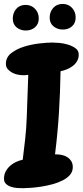

<svg xmlns="http://www.w3.org/2000/svg" viewBox="-35 -942 422 981"><path d="M367.2 -663.1Q367.2 -644.5 358.9 -629.9Q350.6 -615.2 336.9 -605Q323.2 -594.7 306.6 -587.9Q290 -581.1 274.4 -578.1Q272.5 -467.8 266.1 -365.2Q259.8 -262.7 246.1 -153.3H252Q267.6 -153.3 282.7 -149.9Q297.9 -146.5 310.1 -138.2Q322.3 -129.9 329.6 -117.7Q336.9 -105.5 336.9 -87.9Q336.9 -65.4 322.8 -48.8Q308.6 -32.2 285.6 -20.5Q262.7 -8.8 234.4 -1Q206.1 6.8 177.7 11.2Q149.4 15.6 124 17.6Q98.6 19.5 83 19.5Q71.3 19.5 54.2 18.6Q37.1 17.6 22 12.7Q6.8 7.8 -3.9 -2Q-14.6 -11.7 -14.6 -28.3Q-14.6 -48.8 -6.3 -64.9Q2 -81.1 15.6 -93.8Q29.3 -106.4 46.4 -114.3Q63.5 -122.1 81.1 -126Q87.9 -179.7 93.8 -232.9Q99.6 -286.1 101.6 -340.8Q103.5 -396.5 105.5 -450.7Q107.4 -504.9 109.4 -559.6Q102.5 -558.6 96.7 -558.1Q90.8 -557.6 85.9 -557.6Q72.3 -557.6 56.6 -560.5Q41 -563.5 27.3 -570.8Q13.7 -578.1 4.4 -588.9Q-4.9 -599.6 -4.9 -616.2Q-4.9 -649.4 22.9 -670.9Q50.8 -692.4 89.4 -704.1Q127.9 -715.8 168 -720.2Q208 -724.6 232.4 -724.6Q246.1 -724.6 268.6 -722.7Q291 -720.7 313 -713.9Q335 -707 351.1 -695.3Q367.2 -683.6 367.2 -663.1ZM351.6 -852.5Q351.6 -824.2 333 -807.6Q314.5 -791 286.1 -791Q258.8 -791 238.8 -807.1Q218.8 -823.2 218.8 -851.6Q218.8 -880.9 236.8 -901.4Q254.9 -921.9 285.2 -921.9Q314.5 -921.9 333 -901.9Q351.6 -881.8 351.6 -852.5ZM163.1 -847.7Q163.1 -819.3 144 -802.7Q125 -786.1 96.7 -786.1Q69.3 -786.1 49.8 -802.2Q30.3 -818.4 30.3 -846.7Q30.3 -876 47.9 -896.5Q65.4 -917 95.7 -917Q125 -917 144 -897Q163.1 -877 163.1 -847.7Z"/></svg>

Font: Chewy
Style: Regular
Weight: 400
Designer: Squid
Foundry: Font Diner, Inc DBA Sideshow
Version: Version 1.000